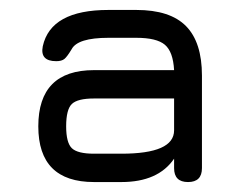

<svg xmlns="http://www.w3.org/2000/svg" viewBox="-20 -675 483 386"><path d="M169 -309Q57 -309 57 -421Q57 -534 169 -534H330Q328 -571 311.5 -585Q295 -599 254 -599H198Q136 -599 124 -576Q115 -561 109.5 -556.5Q104 -552 93 -552Q60 -552 66 -582Q82 -655 198 -655H254Q322 -655 354 -622.5Q386 -590 386 -523V-337Q386 -309 358 -309Q330 -309 330 -337V-356Q298 -309 224 -309ZM224 -366Q330 -366 330 -413V-477H169Q136 -477 124.5 -466Q113 -455 113 -421Q113 -388 124.5 -377Q136 -366 169 -366Z"/></svg>

Font: Jura Medium
Style: Regular
Weight: 500
Designer: Daniel Johnson, Alexei Vanyashin
Foundry: Daniel Johnson
Version: Version 5.103